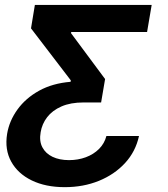

<svg xmlns="http://www.w3.org/2000/svg" viewBox="-20 -566 678 777"><path d="M242.2 191.4Q164.6 191.4 108.4 164.1Q52.2 136.7 25.4 88.1Q-1.5 39.6 8.8 -24.4Q17.6 -77.1 50.8 -123Q84 -168.9 138.4 -199Q192.9 -229 265.6 -234.9L266.6 -240.7L105.5 -451.2L121.1 -545.9H593.8L575.2 -436.5H268.1L267.6 -431.6L405.3 -246.1L389.2 -151.4H318.4Q265.6 -151.4 228.8 -135.3Q191.9 -119.1 170.9 -91.8Q149.9 -64.5 144.5 -30.8Q138.2 4.9 151.4 30Q164.6 55.2 192.6 68.6Q220.7 82 259.3 82Q295.9 82 327.4 70.3Q358.9 58.6 380.9 36.6Q402.8 14.6 410.6 -15.6H542.5Q528.8 47.4 486.1 93.8Q443.4 140.1 380.4 165.8Q317.4 191.4 242.2 191.4Z"/></svg>

Font: Inter SemiBold
Style: Italic
Weight: 600
Italic angle: -9.3988°
Designer: Rasmus Andersson
Foundry: rsms
Version: Version 4.001;git-66647c0bb